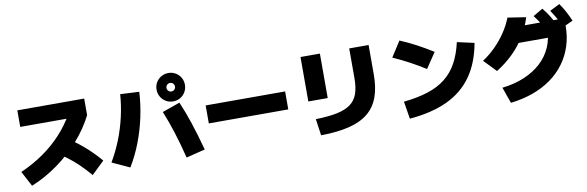

<svg xmlns="http://www.w3.org/2000/svg" viewBox="-58 -1392 6116 1999"><g transform="rotate(-10 3000.0 -392.5)"><path d="M70 -106Q202 -164 311.5 -240.5Q421 -317 507.5 -411Q594 -505 657 -615L715 -570H140V-745H847V-570Q780 -436 674.5 -316.5Q569 -197 436.5 -101.5Q304 -6 155 55ZM796 55Q740 -12 684.5 -65.5Q629 -119 570 -163.5Q511 -208 444 -246L570 -381Q665 -327 755.5 -250.5Q846 -174 931 -75Z M1755 -555Q1714 -555 1679.5 -575Q1645 -595 1625 -629.5Q1605 -664 1605 -705Q1605 -747 1625 -781Q1645 -815 1679.5 -835Q1714 -855 1755 -855Q1797 -855 1831 -835Q1865 -815 1885 -781Q1905 -747 1905 -705Q1905 -664 1885 -629.5Q1865 -595 1831 -575Q1797 -555 1755 -555ZM1755 -660Q1774 -660 1787 -673Q1800 -686 1800 -705Q1800 -724 1787 -737Q1774 -750 1755 -750Q1736 -750 1723 -737Q1710 -724 1710 -705Q1710 -686 1723 -673Q1736 -660 1755 -660ZM1791 45Q1752 -110 1712.5 -234Q1673 -358 1629 -465L1816 -531Q1863 -422 1905 -295Q1947 -168 1991 -5ZM1011 -40Q1071 -141 1116 -254.5Q1161 -368 1188.5 -487.5Q1216 -607 1224 -725L1424 -715Q1417 -582 1388 -448Q1359 -314 1310.5 -188.5Q1262 -63 1196 45Z M2080 -265V-455H2920V-265Z M3185 -115Q3320 -118 3411 -137Q3502 -156 3555.5 -196Q3609 -236 3632 -302Q3655 -368 3655 -465V-780H3860V-470Q3860 -330 3823.5 -230Q3787 -130 3709 -66.5Q3631 -3 3507.5 27.5Q3384 58 3210 60ZM3140 -310V-780H3345V-310Z M4120 -135Q4267 -150 4377 -185.5Q4487 -221 4564.5 -282.5Q4642 -344 4692 -435Q4742 -526 4770 -650L4950 -610Q4913 -404 4814.5 -264.5Q4716 -125 4551.5 -47.5Q4387 30 4150 50ZM4416 -428Q4336 -479 4251 -524.5Q4166 -570 4080 -608L4184 -770Q4273 -733 4358 -687.5Q4443 -642 4525 -590Z M5155 -100Q5285 -115 5389.5 -159Q5494 -203 5567.5 -271Q5641 -339 5680.5 -427.5Q5720 -516 5720 -620L5800 -530H5325V-700H5915V-620Q5915 -508 5883.5 -409.5Q5852 -311 5792.5 -229.5Q5733 -148 5647.5 -86Q5562 -24 5453 15.5Q5344 55 5215 70ZM5005 -411Q5077 -458 5141 -522Q5205 -586 5254.5 -660Q5304 -734 5333 -810L5526 -780Q5495 -677 5440.5 -587.5Q5386 -498 5309 -421.5Q5232 -345 5130 -281ZM5721 -594Q5694 -646 5666.5 -689.5Q5639 -733 5604 -778L5707 -838Q5742 -796 5770.5 -750.5Q5799 -705 5826 -652ZM5889 -612Q5866 -665 5841 -710Q5816 -755 5784 -802L5889 -855Q5921 -810 5946 -763.5Q5971 -717 5995 -661Z"/></g></svg>

Font: M PLUS 2 Thin Black
Style: Regular
Weight: 900
Version: Version 1.001